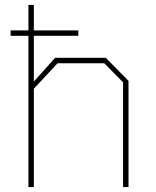

<svg xmlns="http://www.w3.org/2000/svg" viewBox="-20 -757 630 777"><path d="M95 0V-612H23V-634H95V-737H117V-634H297V-612H117V-427L203 -523H408L500 -430V0H478V-424L402 -501H213L117 -398V0Z"/></svg>

Font: Tomorrow Thin
Style: Regular
Weight: 250
Designer: Tony de Marco, Monica Rizzolli
Foundry: Just in Type
Version: Version 2.002